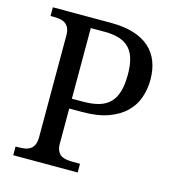

<svg xmlns="http://www.w3.org/2000/svg" viewBox="-107 -804 817 895"><g transform="rotate(15 302.0 -357.0)"><path d="M38.1 0V-42H50.8Q67.9 -42 82.8 -44.4Q97.7 -46.9 108.9 -54.4Q120.1 -62 126.5 -76.2Q132.8 -90.3 132.8 -113.8V-604Q132.8 -626 126.2 -639.4Q119.6 -652.8 108.4 -660.2Q97.2 -667.5 82.3 -669.7Q67.4 -671.9 50.8 -671.9H38.1V-713.9H318.8Q381.8 -713.9 428.2 -699.5Q474.6 -685.1 504.9 -658Q535.2 -630.9 550 -592.3Q564.9 -553.7 564.9 -504.9Q564.9 -460.4 551 -419.4Q537.1 -378.4 505.4 -346.9Q473.6 -315.4 422.4 -296.6Q371.1 -277.8 296.9 -277.8H233.9V-108.9Q233.9 -86.9 240.5 -73.5Q247.1 -60.1 258.3 -53.2Q269.5 -46.4 284.4 -44.2Q299.3 -42 315.9 -42H349.1V0ZM233.9 -325.2H287.1Q332.5 -325.2 364.7 -334.7Q397 -344.2 417.5 -365.5Q438 -386.7 447.5 -420.2Q457 -453.6 457 -501Q457 -543 448.7 -574Q440.4 -605 421.9 -625.5Q403.3 -646 373.8 -656Q344.2 -666 301.8 -666H233.9Z"/></g></svg>

Font: Droid Serif
Style: Regular
Weight: 400
Version: Version 1.00 build 112